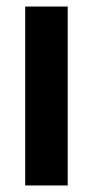

<svg xmlns="http://www.w3.org/2000/svg" viewBox="-20 -567 284 587"><path d="M187 0V-547H57V0Z"/></svg>

Font: Noto Sans Ethiopic ExtraCondensed
Style: Bold
Weight: 700
Width: 2
Designer: Monotype Design Team
Foundry: Monotype Imaging Inc.
Version: Version 2.102